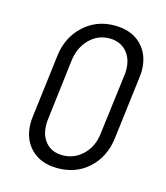

<svg xmlns="http://www.w3.org/2000/svg" viewBox="-85 -579 565 654"><g transform="rotate(15 197.5 -252.0)"><path d="M49 -118Q49 -126 51 -142L78 -362Q86 -428 131 -470Q176 -512 240 -512Q300 -512 334.5 -477.5Q369 -443 369 -386Q369 -378 367 -362L340 -142Q332 -75 287.5 -33.5Q243 8 177 8Q118 8 83.5 -26.5Q49 -61 49 -118ZM289 -144 316 -359Q317 -365 317 -375Q317 -416 294.5 -440.5Q272 -465 235 -465Q194 -465 164.5 -435.5Q135 -406 129 -359L103 -144Q102 -138 102 -126Q102 -87 123.5 -63Q145 -39 182 -39Q224 -39 254 -68.5Q284 -98 289 -144Z"/></g></svg>

Font: Barlow Condensed Light
Style: Italic
Weight: 300
Width: 3
Italic angle: -7°
Designer: Jeremy Tribby
Foundry: Tribby Type
Version: Version 1.408